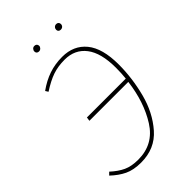

<svg xmlns="http://www.w3.org/2000/svg" viewBox="-251 -929 1030 1030"><g transform="rotate(-45 264.0 -414.0)"><path d="M470 -447Q470 -344 443 -240Q416 -136 352 -63Q288 10 183 10Q126 10 87.5 -8.5Q49 -27 12 -62L27 -77Q63 -44 97.5 -28Q132 -12 183 -12Q299 -12 361 -110Q423 -208 440 -345H145L148 -367H443Q447 -404 447 -445Q447 -558 403.5 -614.5Q360 -671 283 -671Q232 -671 191.5 -657Q151 -643 100 -610L90 -626Q136 -659 183 -675Q230 -691 284 -691Q371 -691 420.5 -630.5Q470 -570 470 -447ZM199 -816Q199 -825 205 -831.5Q211 -838 220 -838Q229 -838 234 -833Q239 -828 239 -820Q239 -812 232.5 -805.5Q226 -799 217 -799Q209 -799 204 -803.5Q199 -808 199 -816ZM364 -816Q364 -825 370 -831.5Q376 -838 386 -838Q394 -838 399 -833Q404 -828 404 -820Q404 -811 398 -805Q392 -799 382 -799Q374 -799 369 -803.5Q364 -808 364 -816Z"/></g></svg>

Font: FiraGO Thin
Style: Italic
Weight: 100
Italic angle: -8°
Designer: bBox Type GmbH
Foundry: bBox Type GmbH
Version: Version 1.001